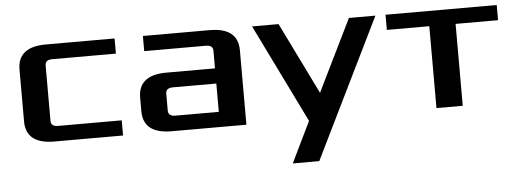

<svg xmlns="http://www.w3.org/2000/svg" viewBox="-47 -608 2564 946"><g transform="rotate(-5 1235.0 -135.0)"><path d="M65 -112V-368Q65 -480 205 -480H545V-405H230Q195 -405 195 -377V-103Q195 -75 230 -75H545V0H205Q65 0 65 -112Z M645 -112V-178Q645 -290 785 -290H1025V-377Q1025 -405 990 -405H685V-480H1015Q1155 -480 1155 -368V0H785Q645 0 645 -112ZM775 -103Q775 -75 810 -75H1025V-215H810Q775 -215 775 -187Z M1225 -480H1356L1530 -125L1704 -480H1835L1497 210H1366L1464 8Z M1885 -405V-480H2435V-405H2225V0H2095V-405Z"/></g></svg>

Font: Xolonium
Style: Regular
Weight: 400
Designer: Severin Meyer
Version: Version 4.2